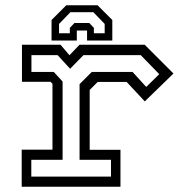

<svg xmlns="http://www.w3.org/2000/svg" viewBox="-20 -710 705 730"><path d="M62.5 0V-141H179.5V-391.5L172 -399H63.5V-540H210L244 -500L282.5 -540H530L639.5 -430.5L530.5 -324.5L461.5 -398.5H351.5L321 -368V-140.5H438V0ZM99 -38.5H402V-102.5H282.5V-390L329 -436.5H484L536 -379.5L585.5 -428L515 -500.5H297.5L246.5 -448.5L199 -500.5H99.5V-436.5H184.5L218 -400V-102.5H99ZM351 -690 407 -634V-556H311V-594H272V-556H176V-634L232 -690ZM335 -663.5H247.5L204.5 -619V-583.5H245.5V-604L263 -622.5H319.5L337 -604V-583.5H378V-619Z"/></svg>

Font: Tourney Expanded
Style: Regular
Weight: 400
Width: 7
Designer: Tyler Finck
Foundry: Etcetera Type Co
Version: Version 1.010; ttfautohint (v1.8.3)